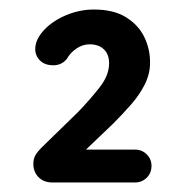

<svg xmlns="http://www.w3.org/2000/svg" viewBox="-20 -797 388 403"><path d="M90 -414Q72 -414 61 -425Q50 -436 50 -453Q50 -464 54.5 -471.5Q59 -479 67 -487L144 -562Q169 -588 189 -613.5Q209 -639 209 -664Q209 -683 198 -693.5Q187 -704 168 -704Q154 -704 141 -695.5Q128 -687 120 -673Q114 -666 107 -663Q100 -660 92 -660Q74 -660 64 -670Q54 -680 54 -694Q54 -714 72 -733.5Q90 -753 118.5 -765Q147 -777 177 -777Q219 -777 245 -760.5Q271 -744 283 -719Q295 -694 295 -666Q295 -642 284 -620Q273 -598 255 -577.5Q237 -557 218 -538L151 -474L145 -483H263Q278 -483 288 -473Q298 -463 298 -449Q298 -434 288 -424Q278 -414 263 -414Z"/></svg>

Font: Quicksand SemiBold
Style: Regular
Weight: 600
Designer: Andrew Paglinawan
Foundry: Andrew Paglinawan
Version: Version 3.006